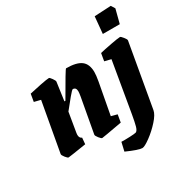

<svg xmlns="http://www.w3.org/2000/svg" viewBox="-188 -822 1137 1167"><g transform="rotate(-30 381.0 -238.5)"><path d="M410 -80 452 -69 443 -16Q306 9 299 9Q293 9 279.5 -8Q266 -25 267 -33L311 -275Q315 -299 315 -309Q315 -338 292 -338Q287 -338 259 -304.5Q231 -271 201 -233L178 -95Q177 -91 177 -83Q177 -61 194 -54L190 -10Q70 9 63 9Q57 9 43.5 -8Q30 -25 31 -33L93 -378L48 -389L57 -442Q90 -450 138.5 -459.5Q187 -469 200 -469Q205 -469 217.5 -451.5Q230 -434 229 -427L211 -299H218Q315 -468 320 -468Q393 -468 425.5 -443Q458 -418 458 -362Q458 -340 451 -300ZM374 148 388 87Q411 88 447 86.5Q483 85 492 82Q504 76 511 51Q518 26 527 -26L587 -378L542 -389L551 -442Q579 -449 632 -459Q685 -469 699 -469Q704 -469 718 -451.5Q732 -434 731 -427L653 18Q648 46 613 85Q578 124 537 154Q496 184 480 184Q455 184 374 148ZM618 -537 629 -655 745 -661 762 -634 737 -537Z"/></g></svg>

Font: Grenze
Style: Bold Italic
Weight: 700
Italic angle: -10°
Designer: Renata Polastri
Foundry: Omnibus-Type
Version: Version 1.002; ttfautohint (v1.8)